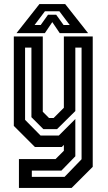

<svg xmlns="http://www.w3.org/2000/svg" viewBox="-20 -718 528 938"><path d="M150.5 0 47.5 -103V-540H189V-172L219.5 -141.5H242L292 -191.5V-540H433V97L330 200H72.5V59H251.5L292 18.5V-10L282 0ZM135.5 146H295.5L378.5 60V-485.5H348V-175.5L258.5 -87H192L133.5 -145.5V-485.5H102.5V-132.5L178 -56H267.5L348 -136.5V45.5L280 115.5H135.5ZM172.5 -698H298.5L410.5 -556H272L235.5 -610L199 -556H60.5ZM199.5 -663 149 -596H179L214.5 -646H254.5L290.5 -596H320.5L270 -663Z"/></svg>

Font: Tourney Condensed SemiBold
Style: Regular
Weight: 600
Width: 3
Designer: Tyler Finck
Foundry: Etcetera Type Co
Version: Version 1.010; ttfautohint (v1.8.3)